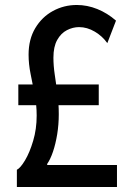

<svg xmlns="http://www.w3.org/2000/svg" viewBox="-20 -747 532 767"><path d="M47.4 0V-68.8Q61.5 -75.7 80.1 -106.7Q98.6 -137.7 112.5 -184.6Q126.5 -231.4 126.5 -285.2Q126.5 -328.6 118.4 -370.1Q110.4 -411.6 102.3 -451.2Q94.2 -490.7 94.2 -528.8Q94.2 -589.8 120.8 -634.5Q147.5 -679.2 191.4 -703.1Q235.4 -727.1 286.6 -727.1Q328.6 -727.1 368.7 -710.9Q408.7 -694.8 443.4 -664.6L408.7 -574.7Q389.2 -602.5 358.6 -620.6Q328.1 -638.7 295.9 -638.7Q271 -638.7 247.3 -626.5Q223.6 -614.3 208.5 -587.4Q193.4 -560.5 193.4 -516.6Q193.4 -484.4 198.7 -449Q204.1 -413.6 209.5 -374Q214.8 -334.5 214.8 -291Q214.8 -249.5 208.5 -210.7Q202.1 -171.9 191.7 -141.1Q181.2 -110.4 168.5 -92.3V-87.9H447.3V0ZM53.2 -326.7V-409.7H374.5V-326.7Z"/></svg>

Font: Reddit Sans Condensed Medium
Style: Regular
Weight: 500
Designer: Stephen Hutchings
Foundry: Reddit
Version: Version 1.014